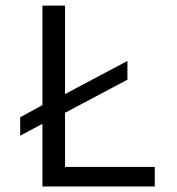

<svg xmlns="http://www.w3.org/2000/svg" viewBox="-20 -676 640 696"><path d="M215.8 -70.8H541V0H133.8V-227.1L53.2 -184.1V-251L133.8 -294.9V-655.8H215.8V-335L441.9 -455.1V-387.2L215.8 -267.1Z"/></svg>

Font: SourceCodePro-Regular
Style: Regular
Weight: 400
Monospace: yes
Designer: Paul D. Hunt
Foundry: Adobe Systems Incorporated
Version: Version 1.009;PS 1.000;hotconv 1.0.70;makeotf.lib2.5.5900